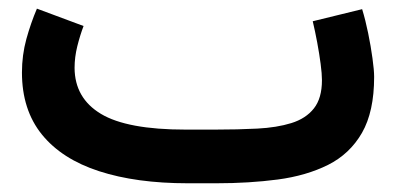

<svg xmlns="http://www.w3.org/2000/svg" viewBox="-20 -420 908 440"><path d="M476.1 0Q551 0 616.5 -8.6Q681.9 -17.3 731.7 -42.1Q781.5 -67 809.5 -115.5Q837.4 -164.1 837.4 -243.7Q837.4 -259.1 833.6 -286.4Q829.9 -313.7 823.7 -344Q817.5 -374.3 809.9 -399L696.7 -371.3Q702.2 -348.1 707 -322.3Q711.8 -296.4 714.8 -273.5Q717.8 -250.7 717.8 -236.3Q717.8 -194.8 699.3 -171.5Q680.9 -148.2 647.6 -137.9Q614.4 -127.6 569.7 -125.3Q525 -123 472.7 -123H405.3Q271.4 -123 211.4 -159Q151.4 -195 150.9 -264.2Q150.9 -288.9 157.1 -313.9Q163.4 -339 171.5 -360.4L64.6 -400.2Q50.6 -367.3 40.4 -330.5Q30.3 -293.7 30.3 -253.9Q30.3 -168.3 76 -111.8Q121.7 -55.4 207 -27.7Q292.3 0 410.2 0Z"/></svg>

Font: Vazir Variable Regular
Style: Regular
Weight: 400
Designer: Saber Rastikerdar
Foundry: Saber Rastikerdar
Version: Version 30.1.0